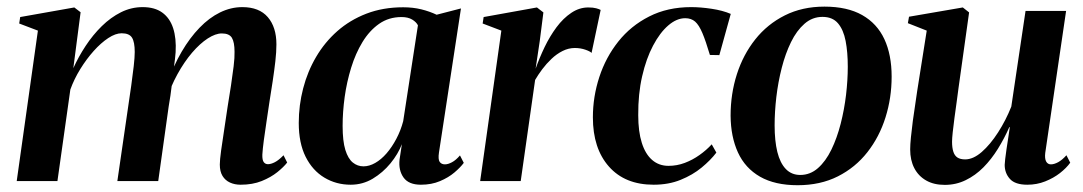

<svg xmlns="http://www.w3.org/2000/svg" viewBox="-20 -547 3273 580"><path d="M223.5 -510 201.5 -341Q217 -375.5 238.8 -408.5Q260.5 -441.5 287.5 -468Q314.5 -494.5 345.5 -510Q376.5 -525.5 411 -525.5Q447.5 -525.5 470.2 -509Q493 -492.5 503 -462Q513 -431.5 510.5 -389Q510 -381 508.5 -368Q507 -355 504.8 -339.2Q502.5 -323.5 500 -308L486 -296Q504 -348.5 528.8 -390.8Q553.5 -433 582.8 -463.2Q612 -493.5 644.8 -509.5Q677.5 -525.5 712 -525.5Q763 -525.5 789 -495.2Q815 -465 815 -413Q815 -390.5 811.8 -362Q808.5 -333.5 803.8 -302.2Q799 -271 794 -239.5Q790 -211 785.2 -180.5Q780.5 -150 777 -123.5Q773.5 -97 772.5 -80Q772 -63.5 776.8 -57.2Q781.5 -51 789.5 -51Q798.5 -51 810.2 -57Q822 -63 836.5 -78L847.5 -56Q837 -42.5 817.8 -27Q798.5 -11.5 770.8 -0.2Q743 11 707 11Q689 11 674.8 4.5Q660.5 -2 652.2 -15.5Q644 -29 644 -50Q644 -63.5 648 -92.8Q652 -122 657.5 -157Q663 -192 667.5 -224Q673 -257 677.8 -288.8Q682.5 -320.5 685.8 -347Q689 -373.5 688.5 -390.5Q688.5 -419.5 680.5 -432.8Q672.5 -446 650 -446Q631 -446 607.5 -430.8Q584 -415.5 560.2 -387.8Q536.5 -360 516 -322.8Q495.5 -285.5 481.5 -242L502.5 -321.5Q500.5 -304 498.8 -288.8Q497 -273.5 494.8 -258Q492.5 -242.5 489.5 -225L458 0H334.5L367 -223.5Q372 -256.5 376.5 -288.8Q381 -321 384 -347.5Q387 -374 387 -390Q387 -420 378.8 -433.2Q370.5 -446.5 347.5 -446.5Q329 -446.5 307 -432Q285 -417.5 263.2 -393.2Q241.5 -369 222.8 -338.8Q204 -308.5 192.5 -276.5L153.5 0H30.5L94.5 -454.5L38 -476L41 -495.5L204.5 -524.5Z M1306 -86Q1303 -65.5 1308.2 -58Q1313.5 -50.5 1324 -50.5Q1333.5 -50.5 1345.2 -56.8Q1357 -63 1369.5 -77.5L1381 -55Q1371 -41.5 1352.8 -26Q1334.5 -10.5 1309 0.2Q1283.5 11 1251.5 11Q1214.5 11 1199 -10.8Q1183.5 -32.5 1187 -65L1194 -111.5Q1182.5 -81.5 1159.5 -53.5Q1136.5 -25.5 1106 -7.2Q1075.5 11 1039.5 11Q995.5 11 959.8 -10.5Q924 -32 903.2 -73.5Q882.5 -115 882.5 -175.5Q882.5 -229 895.8 -280Q909 -331 935 -375.2Q961 -419.5 999 -453Q1037 -486.5 1087 -505.8Q1137 -525 1198 -525Q1227.5 -525 1252.8 -518.8Q1278 -512.5 1299 -502.5L1372.5 -521.5ZM1242.5 -470.5Q1237.5 -480.5 1225 -488Q1212.5 -495.5 1193 -495.5Q1154.5 -495.5 1125.2 -475Q1096 -454.5 1075 -420Q1054 -385.5 1040.8 -342.5Q1027.5 -299.5 1021.2 -254Q1015 -208.5 1015 -166.5Q1015 -121 1023.2 -94.2Q1031.5 -67.5 1045.8 -56Q1060 -44.5 1078 -44.5Q1095.5 -44.5 1113.5 -54.8Q1131.5 -65 1147.8 -83.8Q1164 -102.5 1177.2 -127.5Q1190.5 -152.5 1198 -181Z M1430.5 0 1494.5 -454.5 1438 -476 1441 -495.5 1602 -524.5 1621.5 -509.5 1610.5 -423 1598 -339.5Q1609.5 -372 1625.2 -404.8Q1641 -437.5 1661.2 -464.8Q1681.5 -492 1705.8 -508.2Q1730 -524.5 1757 -524.5Q1772 -524.5 1781 -522Q1790 -519.5 1794.5 -517L1767 -387Q1763.5 -391.5 1748.5 -396.8Q1733.5 -402 1716.5 -402Q1697.5 -402 1679.5 -393Q1661.5 -384 1646 -369.2Q1630.5 -354.5 1618 -337.8Q1605.5 -321 1596.5 -305.5L1553 0Z M1954.5 11Q1868 11 1819.5 -43.8Q1771 -98.5 1771 -192.5Q1771 -255 1790.5 -314.5Q1810 -374 1847.8 -421.5Q1885.5 -469 1941 -497.2Q1996.5 -525.5 2068 -525.5Q2096 -525.5 2129.5 -520.5Q2163 -515.5 2187.5 -505L2153 -380.5L2124.5 -381Q2112 -423 2101.8 -447.2Q2091.5 -471.5 2079.8 -481.8Q2068 -492 2050 -492Q2024 -492 1998.8 -470.2Q1973.5 -448.5 1952.8 -409.2Q1932 -370 1919.8 -316.5Q1907.5 -263 1908 -199Q1908 -149.5 1918.8 -115.5Q1929.5 -81.5 1950 -63.8Q1970.5 -46 1999.5 -46Q2025 -46 2048.8 -55Q2072.5 -64 2093.2 -78.8Q2114 -93.5 2130 -111L2144 -86Q2126.5 -63 2099.5 -40.8Q2072.5 -18.5 2036.2 -3.8Q2000 11 1954.5 11Z M2470.5 -527Q2539.5 -527 2584.5 -501.5Q2629.5 -476 2651.5 -428.8Q2673.5 -381.5 2673.5 -315.5Q2673.5 -251.5 2655 -192.5Q2636.5 -133.5 2600.2 -87.2Q2564 -41 2511 -14.2Q2458 12.5 2389.5 12.5Q2321 12.5 2276 -13.2Q2231 -39 2209.2 -86.5Q2187.5 -134 2187 -197.5Q2187 -263.5 2206 -322.8Q2225 -382 2261.5 -428Q2298 -474 2350.8 -500.5Q2403.5 -527 2470.5 -527ZM2464.5 -496Q2434 -496 2410.2 -475.2Q2386.5 -454.5 2369.5 -419.8Q2352.5 -385 2341.5 -342Q2330.5 -299 2325.2 -254Q2320 -209 2320 -168.5Q2320 -121.5 2328.2 -88Q2336.5 -54.5 2353.8 -36.5Q2371 -18.5 2397.5 -18.5Q2427.5 -18.5 2451 -39.2Q2474.5 -60 2491.5 -95Q2508.5 -130 2519.5 -173Q2530.5 -216 2535.8 -260.8Q2541 -305.5 2541 -345.5Q2541 -389.5 2534.5 -423.2Q2528 -457 2511.5 -476.5Q2495 -496 2464.5 -496Z M2834 11.5Q2801 11.5 2777.8 -1.8Q2754.5 -15 2742 -39Q2729.5 -63 2729.5 -95.5Q2729.5 -110 2731.8 -132.8Q2734 -155.5 2737.5 -181.8Q2741 -208 2744.8 -231.8Q2748.5 -255.5 2750.5 -271L2779.5 -454.5L2722.5 -477L2726 -496.5L2888.5 -524.5L2907.5 -509.5L2875.5 -281Q2873 -262.5 2869.8 -238.2Q2866.5 -214 2863.2 -190.2Q2860 -166.5 2858 -147.5Q2856 -128.5 2856 -119Q2856 -101 2859.8 -89Q2863.5 -77 2872.2 -71.2Q2881 -65.5 2895.5 -65.5Q2920 -65.5 2945.8 -88Q2971.5 -110.5 2995 -147Q3018.5 -183.5 3035 -225L3078 -514H3200.5L3137.5 -85Q3135.5 -68 3140.2 -59.2Q3145 -50.5 3154.5 -50.5Q3164.5 -50.5 3176.8 -57.2Q3189 -64 3201.5 -78L3213 -55.5Q3201.5 -39.5 3182 -24.2Q3162.5 -9 3137.2 1Q3112 11 3083.5 11Q3046.5 11 3030.8 -6.5Q3015 -24 3015 -49Q3015 -53.5 3016.5 -66.5Q3018 -79.5 3020.5 -96.5Q3023 -113.5 3025.8 -131.2Q3028.5 -149 3030.5 -163H3029Q3014 -129 2994.5 -97.5Q2975 -66 2950.8 -41.5Q2926.5 -17 2897.2 -2.8Q2868 11.5 2834 11.5Z"/></svg>

Font: Merriweather 120pt SemiBold
Style: Italic
Weight: 600
Italic angle: -7.8°
Version: Version 2.101